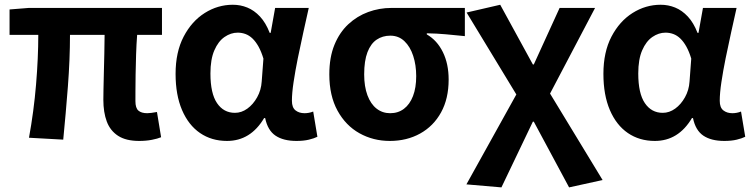

<svg xmlns="http://www.w3.org/2000/svg" viewBox="-20 -594 3241 828"><path d="M580.2 13.8Q523.4 13.8 489.4 -8.2Q455.4 -30.2 440.5 -69.9Q425.7 -109.6 425.7 -163.7Q425.7 -179 426.3 -209.8Q426.9 -240.7 427.9 -280.8Q428.9 -321 429.9 -363.4Q430.9 -405.9 431.1 -443.6H281.8Q281.8 -338.4 272.8 -221.1Q263.7 -103.9 252.7 8.2L105 0Q125.9 -114.4 135.5 -229.8Q145.1 -345.3 145.1 -443.6H21.2V-553.2L104.1 -559.8H678.5V-443.6H571.4Q568.4 -403.9 566.9 -359.3Q565.4 -314.7 564.8 -273.5Q564.2 -232.3 564.1 -201.5Q564 -170.6 564 -157.7Q564 -128.1 576.9 -117Q589.8 -105.8 615 -105.8Q628.3 -105.8 656.9 -111L674.8 -2.2Q659.7 4.1 635.1 8.9Q610.5 13.8 580.2 13.8Z M958.9 13.8Q892.6 13.8 842.7 -20.3Q792.9 -54.4 765 -119.5Q737.2 -184.6 737.2 -275.5Q737.2 -369.3 771.9 -435.9Q806.6 -502.4 863 -538Q919.4 -573.5 984.1 -573.5Q1017 -573.5 1046.6 -561.4Q1076.3 -549.3 1101.2 -522.7Q1126.1 -496.1 1143 -452.4H1147.3L1166.5 -559.8H1311.5Q1300.5 -509.8 1287.9 -453.7Q1275.4 -397.7 1264.3 -342.8Q1253.2 -287.8 1246.1 -240.2Q1238.9 -192.5 1238.9 -159.3Q1238.9 -130.2 1254.4 -118Q1269.9 -105.8 1293.5 -105.8Q1301.9 -105.8 1311.6 -107.5Q1321.3 -109.2 1330.7 -113L1348.8 -4.2Q1334.6 2.9 1312.1 8.3Q1289.5 13.8 1258.5 13.8Q1202.1 13.8 1168.2 -9Q1134.4 -31.8 1123.5 -84.8H1119Q1060.6 13.8 958.9 13.8ZM993.1 -107.4Q1021.5 -107.4 1046.6 -125.5Q1071.7 -143.6 1088.9 -174.4Q1106.2 -205.2 1108.6 -242.3L1116 -341.3Q1106.9 -371.4 1095 -392.9Q1083 -414.3 1069.1 -427.7Q1055.1 -441.2 1038.9 -447.2Q1022.6 -453.2 1005 -453.2Q975.5 -453.2 948.3 -434.5Q921.2 -415.8 904.4 -377Q887.5 -338.2 887.5 -277.1Q887.5 -191 916 -149.2Q944.4 -107.4 993.1 -107.4Z M1661.1 13.8Q1589.6 13.8 1530.3 -19.3Q1471 -52.3 1435.6 -116.7Q1400.2 -181.1 1400.2 -273.4Q1400.2 -346.7 1422.2 -400.5Q1444.2 -454.2 1482 -489.4Q1519.9 -524.6 1567.9 -542.2Q1615.9 -559.8 1668 -559.8H1984.7V-438.2Q1938.7 -442.7 1901.9 -446.2Q1865 -449.6 1820.6 -450.4V-445.6Q1864.9 -420.1 1889.8 -369.5Q1914.8 -318.8 1914.8 -250.8Q1914.8 -168.7 1882.1 -109.3Q1849.4 -50 1791.8 -18.1Q1734.3 13.8 1661.1 13.8ZM1662.6 -105.8Q1696.9 -105.8 1722 -124.8Q1747.1 -143.7 1761 -179.6Q1774.9 -215.4 1774.9 -265.6Q1774.9 -313.5 1761.9 -353.1Q1749 -392.7 1724.1 -416.4Q1699.2 -440.2 1663.1 -440.2Q1629.8 -440.2 1604.3 -423Q1578.9 -405.9 1564.7 -368.9Q1550.5 -331.9 1550.5 -273.4Q1550.5 -220.9 1564.6 -183.1Q1578.7 -145.3 1604 -125.6Q1629.3 -105.8 1662.6 -105.8Z M2142.4 214.1 1991.4 201.1 2206.7 -186.6 1992.2 -540 2137.2 -573.5 2278 -316H2282L2393.3 -559.8H2546.2L2352.1 -190.5L2578.7 182.4L2434.2 214.1L2282 -69.3H2278Z M2803.9 13.8Q2737.6 13.8 2687.7 -20.3Q2637.9 -54.4 2610 -119.5Q2582.2 -184.6 2582.2 -275.5Q2582.2 -369.3 2616.9 -435.9Q2651.6 -502.4 2708 -538Q2764.4 -573.5 2829.1 -573.5Q2862 -573.5 2891.6 -561.4Q2921.3 -549.3 2946.2 -522.7Q2971.1 -496.1 2988 -452.4H2992.3L3011.5 -559.8H3156.5Q3145.5 -509.8 3132.9 -453.7Q3120.4 -397.7 3109.3 -342.8Q3098.2 -287.8 3091.1 -240.2Q3083.9 -192.5 3083.9 -159.3Q3083.9 -130.2 3099.4 -118Q3114.9 -105.8 3138.5 -105.8Q3146.9 -105.8 3156.6 -107.5Q3166.3 -109.2 3175.7 -113L3193.8 -4.2Q3179.6 2.9 3157.1 8.3Q3134.5 13.8 3103.5 13.8Q3047.1 13.8 3013.2 -9Q2979.4 -31.8 2968.5 -84.8H2964Q2905.6 13.8 2803.9 13.8ZM2838.1 -107.4Q2866.5 -107.4 2891.6 -125.5Q2916.7 -143.6 2933.9 -174.4Q2951.2 -205.2 2953.6 -242.3L2961 -341.3Q2951.9 -371.4 2940 -392.9Q2928 -414.3 2914.1 -427.7Q2900.1 -441.2 2883.9 -447.2Q2867.6 -453.2 2850 -453.2Q2820.5 -453.2 2793.3 -434.5Q2766.2 -415.8 2749.4 -377Q2732.5 -338.2 2732.5 -277.1Q2732.5 -191 2761 -149.2Q2789.4 -107.4 2838.1 -107.4Z"/></svg>

Font: Noto Sans JP
Style: Regular
Weight: 100
Designer: Ryoko NISHIZUKA 西塚涼子 (kana, bopomofo & ideographs); Paul D. Hunt (Latin, Greek & Cyrillic); Sandoll Communications 산돌커뮤니
Foundry: Adobe
Version: Version 2.004;hotconv 1.0.118;makeotfexe 2.5.65603